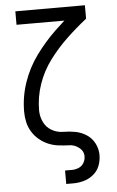

<svg xmlns="http://www.w3.org/2000/svg" viewBox="-62 -777 623 1023"><g transform="rotate(-5 250.0 -265.0)"><path d="M250 205V133H288Q306 133 323.5 125.5Q341 118 350.5 101.5Q360 85 360 67Q360 38 335.5 19.5Q311 1 283 1Q254 0 226 -3.5Q198 -7 172 -18Q146 -29 124 -47.5Q102 -66 87 -90.5Q72 -115 66 -142.5Q60 -170 60 -198Q60 -278 86 -354Q112 -430 159 -494.5Q206 -559 263 -614Q289 -639 316 -663H60V-735H432V-663Q376 -619 324.5 -570Q273 -521 230 -463.5Q187 -406 163.5 -338Q140 -270 140 -198Q140 -166 154 -136Q168 -106 197 -89.5Q226 -73 259 -73Q291 -73 323 -67Q355 -61 382.5 -43Q410 -25 425 4.5Q440 34 440 66Q440 96 429.5 123.5Q419 151 396 170Q373 189 345 197Q317 205 288 205Z"/></g></svg>

Font: Iosevka SS01
Style: Regular
Weight: 400
Monospace: yes
Designer: Belleve Invis
Foundry: Belleve Invis
Version: 2.3.3; ttfautohint (v1.8.3)